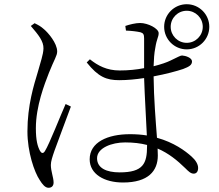

<svg xmlns="http://www.w3.org/2000/svg" viewBox="-20 -842 1040 910"><path d="M758 -715C758 -656 806 -608 865 -608C924 -608 972 -656 972 -715C972 -774 924 -822 865 -822C806 -822 758 -774 758 -715ZM789 -715C789 -757 823 -791 865 -791C907 -791 941 -757 941 -715C941 -673 907 -639 865 -639C823 -639 789 -673 789 -715ZM126 -719C163 -676 187 -646 186 -612C185 -582 172 -548 159 -500C141 -440 110 -344 110 -219C110 -121 143 -26 168 11C181 32 194 48 210 48C226 48 234 38 234 23C234 0 221 -31 221 -60C221 -77 228 -98 238 -127C251 -164 297 -285 316 -337L291 -349C268 -298 214 -159 193 -126C185 -113 177 -115 170 -126C158 -148 150 -177 150 -234C150 -339 191 -443 212 -497C237 -560 251 -578 251 -598C251 -638 207 -688 189 -703C172 -718 164 -722 144 -732ZM677 -155V-150C677 -67 659 -25 547 -25C485 -25 440 -45 440 -92C440 -141 510 -167 573 -167C612 -167 646 -163 677 -155ZM577 -697C604 -696 628 -693 646 -689C659 -685 663 -679 663 -660V-519C628 -512 588 -508 547 -508C486 -508 444 -531 406 -561L391 -546C446 -477 485 -462 545 -462C583 -462 624 -466 663 -472C666 -381 673 -271 676 -200C651 -204 625 -206 596 -206C490 -206 405 -168 405 -87C405 -17 474 23 563 23C683 23 728 -32 728 -105L727 -138C780 -115 820 -82 858 -45C873 -30 884 -19 898 -19C912 -19 919 -30 919 -46C919 -64 907 -83 888 -100C858 -127 804 -167 724 -189C718 -268 709 -376 708 -480C767 -491 818 -505 848 -515C877 -526 890 -534 890 -551C890 -568 860 -578 843 -579C834 -579 823 -571 788 -555C772 -547 744 -537 708 -528C709 -561 711 -590 716 -615C723 -660 732 -666 732 -685C732 -707 681 -733 644 -733C623 -733 594 -726 574 -719Z"/></svg>

Font: Noto Serif JP Light
Style: Regular
Weight: 300
Designer: Ryoko NISHIZUKA 西塚涼子 (kana & ideographs); Frank Grießhammer (Latin, Greek & Cyrillic); Wenlong ZHANG 张文龙 (bopomofo); San
Foundry: Adobe
Version: Version 2.001;hotconv 1.1.0;makeotfexe 2.6.0